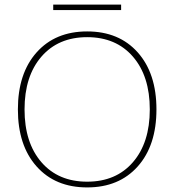

<svg xmlns="http://www.w3.org/2000/svg" viewBox="-20 -807 760 837"><path d="M508 -787V-763H212V-787ZM139.5 -578.5Q221 -670 360 -670Q499 -670 580.5 -578.5Q662 -487 662 -330Q662 -173 580.5 -81.5Q499 10 360 10Q221 10 139.5 -81.5Q58 -173 58 -330Q58 -487 139.5 -578.5ZM559.5 -560Q486 -645 360 -645Q234 -645 160.5 -560Q87 -475 87 -330Q87 -185 160.5 -100Q234 -15 360 -15Q486 -15 559.5 -100Q633 -185 633 -330Q633 -475 559.5 -560Z"/></svg>

Font: Elaine Sans ExtraLight
Style: Regular
Weight: 275
Designer: Wei Huang
Foundry: Wei Huang
Version: Version 2.001;December 24, 2019;FontCreator 12.0.0.2547 64-b